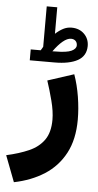

<svg xmlns="http://www.w3.org/2000/svg" viewBox="-92 -724 527 1029"><g transform="rotate(5 171.0 -210.0)"><path d="M105 -449.7Q107.9 -455.1 111.3 -460Q114.7 -464.8 116.7 -469.7V-687H173.3V-544.4Q193.4 -563 214.4 -574Q235.4 -585 259.3 -585Q301.3 -585 327.6 -559.1Q354 -533.2 354 -494.1Q353.5 -440.9 309.1 -416Q264.6 -391.1 184.1 -391.1H51.3V-449.7ZM183.6 -450.2Q245.1 -450.2 270.3 -462.2Q295.4 -474.1 295.4 -492.7Q295.4 -507.3 286.4 -516.4Q277.3 -525.4 261.7 -525.4Q241.7 -525.4 217.5 -505.4Q193.4 -485.4 168 -449.7ZM23.4 267.1 -30.3 126.5Q38.6 111.3 90.6 88.4Q142.6 65.4 171.4 24.7Q200.2 -16.1 200.2 -84Q200.2 -128.9 185.3 -186.3Q170.4 -243.7 154.3 -291.5L295.4 -337.4Q314.9 -282.7 325.2 -219Q335.4 -155.3 335.4 -96.7Q335.4 9.8 295.9 84.2Q256.3 158.7 186 203.6Q115.7 248.5 23.4 267.1Z"/></g></svg>

Font: Vazirmatn UI NL Black
Style: Regular
Weight: 900
Designer: Saber Rastikerdar
Foundry: Saber Rastikerdar
Version: Version 33.003